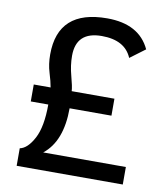

<svg xmlns="http://www.w3.org/2000/svg" viewBox="-79 -756 717 823"><g transform="rotate(10 279.5 -345.0)"><path d="M48.8 0V-76.2Q82.5 -83 109.6 -134.3Q136.7 -185.5 136.7 -282.2H60.5V-356H133.8Q129.4 -381.8 118.4 -417.2Q107.4 -452.6 107.4 -495.1Q107.4 -689.9 321.8 -689.9Q461.4 -689.9 508.8 -587.9L443.4 -539.1Q413.1 -611.3 312 -611.3Q200.7 -611.3 200.7 -505.9Q200.7 -463.9 212.6 -419.9Q224.6 -376 225.6 -356H411.6V-282.2H229.5Q229.5 -138.2 150.9 -76.2H510.7V0Z"/></g></svg>

Font: Cadman
Style: Regular
Weight: 400
Designer: Paul James MIller
Foundry: High-Logic / Made with FontCreator
Version: Version 2.114;March 28, 2021;FontCreator 13.0.0.2683 64-bit